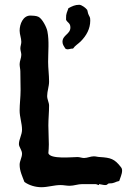

<svg xmlns="http://www.w3.org/2000/svg" viewBox="-20 -767 530 802"><path d="M490 -54C490 -60 489 -64 485 -69C458 -104 442 -108 398 -111C389 -111 381 -114 372 -114C358 -114 345 -107 331 -107C322 -107 313 -111 304 -111C281 -111 190 -101 182 -127C183 -139 184 -151 184 -164C184 -190 182 -216 182 -243C182 -271 185 -298 185 -326C185 -339 177 -351 177 -366C177 -386 185 -406 185 -426C185 -454 181 -482 181 -509C181 -550 186 -596 178 -636C175 -653 156 -690 140 -697C132 -701 116 -702 107 -702C76 -702 62 -666 62 -639C62 -623 69 -608 69 -592C69 -583 65 -574 65 -565C65 -556 69 -547 69 -538C69 -525 62 -512 62 -499C62 -488 65 -479 65 -468L66 -390C66 -361 62 -333 62 -305C62 -278 72 -252 72 -225C72 -204 59 -185 59 -165C59 -153 72 -140 72 -125C72 -109 62 -95 62 -79C62 -53 73 -31 82 -7C101 7 128 15 153 15C180 15 206 6 233 6C246 6 258 9 271 9C289 9 305 2 324 2H378C384 2 389 6 393 6C393 6 394 3 394 2C403 3 411 6 419 6C432 6 427 -1 438 -1C459 -1 461 -8 478 -11C482 -24 490 -40 490 -54ZM357 -681C357 -698 354 -695 349 -708C347 -712 346 -722 344 -726C338 -734 321 -747 311 -747C293 -747 282 -741 266 -733C261 -719 255 -708 256 -692V-684C263 -671 274 -671 274 -652C274 -624 241 -621 241 -592C241 -581 248 -572 253 -564C256 -562 259 -561 262 -561C269 -561 275 -564 282 -564H285C293 -576 307 -584 317 -594C341 -618 357 -647 357 -681Z"/></svg>

Font: Margarine
Style: Regular
Weight: 400
Designer: Astigmatic (AOETI)
Foundry: Astigmatic (AOETI)
Version: Version 1.000